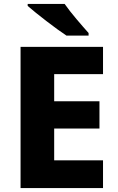

<svg xmlns="http://www.w3.org/2000/svg" viewBox="-20 -1002 595 971"><path d="M307 -982H120V-972C163 -934 264 -856 316 -822H428V-835C395 -872 338 -937 307 -982ZM501 -51V-191H254V-352H483V-490H254V-627H501V-765H84V-51Z"/></svg>

Font: Noto Sans Tamil UI ExtraBold
Style: Regular
Weight: 800
Designer: Jelle Bosma - Monotype Design Team
Foundry: Monotype Imaging Inc.
Version: Version 2.004